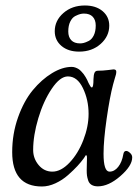

<svg xmlns="http://www.w3.org/2000/svg" viewBox="-20 -674 507 707"><path d="M292.5 -653.8Q333 -653.8 357.7 -633.1Q382.3 -612.3 382.3 -579.6Q382.3 -540.5 350.6 -512.2Q318.8 -483.9 271.5 -483.9Q231 -483.9 206.3 -504.9Q181.6 -525.9 181.6 -559.1Q181.6 -598.1 213.4 -626Q245.1 -653.8 292.5 -653.8ZM231.4 -558.1Q231.4 -537.6 242.4 -525.9Q253.4 -514.2 274.9 -514.2Q281.2 -514.2 288.3 -515.9Q295.4 -517.6 306.6 -523.2Q317.9 -528.8 325.2 -543.5Q332.5 -558.1 332.5 -580.1Q332.5 -600.6 321.5 -612.3Q310.5 -624 289.1 -624Q282.7 -624 275.6 -622.3Q268.6 -620.6 257.3 -615Q246.1 -609.4 238.8 -594.7Q231.4 -580.1 231.4 -558.1ZM466.8 -94.2Q466.8 -63.5 423.3 -25.6Q379.9 12.2 340.3 12.2Q326.2 12.2 317.1 6.6Q308.1 1 304.7 -9.5Q301.3 -20 300.3 -27.6Q299.3 -35.2 299.3 -46.9Q299.3 -55.2 299.8 -72Q300.3 -88.9 300.3 -92.8Q300.3 -102.5 296.9 -102.5Q295.9 -102.5 294.9 -101.1Q293.9 -99.6 292.2 -96.7Q290.5 -93.8 289.1 -91.8Q278.8 -77.6 265.1 -62.7Q251.5 -47.9 230.5 -29.3Q209.5 -10.7 184.1 1Q158.7 12.7 134.3 12.7Q24.9 12.7 24.9 -113.8Q24.9 -181.2 46.4 -241.7Q67.9 -302.2 100.6 -341.8Q133.3 -381.3 171.4 -404.5Q209.5 -427.7 244.1 -427.7Q251 -427.7 257.6 -425.3Q264.2 -422.9 269 -419.9Q273.9 -417 279.3 -411.1Q284.7 -405.3 287.8 -401.4Q291 -397.5 295.4 -389.9Q299.8 -382.3 301 -379.6Q302.2 -377 305.7 -369.1L309.6 -361.8Q313 -355.5 314.5 -353.8Q315.9 -352.1 318.4 -352.1Q324.2 -352.1 324.2 -382.3Q324.7 -398.9 328.1 -406.2Q331.5 -413.6 340.3 -413.6Q358.4 -413.6 377.4 -416Q396.5 -418.5 397.9 -418.5Q408.2 -418.5 408.2 -410.2Q408.2 -405.3 407 -399.9Q405.8 -394.5 402.3 -383.8Q398.9 -373 396.5 -363.3Q384.3 -317.4 372.8 -237.5Q361.3 -157.7 361.3 -107.9Q361.3 -42 383.3 -42Q401.4 -42 415.3 -59.6Q429.2 -77.1 434.1 -106Q436 -118.2 444.8 -118.2Q451.7 -118.2 460.4 -109.4Q466.8 -103 466.8 -94.2ZM230 -392.6Q201.2 -392.6 170.7 -347.4Q140.1 -302.2 121.1 -238.8Q102.1 -175.3 102.1 -121.6Q102.1 -90.3 122.3 -66.2Q142.6 -42 172.9 -42Q204.6 -42 236.1 -75.2Q267.6 -108.4 286.9 -158.2Q306.2 -208 306.2 -254.9Q306.2 -306.2 285.4 -349.4Q264.6 -392.6 230 -392.6Z"/></svg>

Font: Cooper*
Style: Italic
Weight: 400
Italic angle: -7°
Designer: Owen Earl
Foundry: indestructible type*
Version: Version 0.001